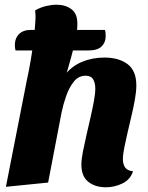

<svg xmlns="http://www.w3.org/2000/svg" viewBox="-20 -774 628 814"><path d="M429 20Q383 20 354 -3.5Q325 -27 325 -76Q325 -98 331.5 -131Q338 -164 346.5 -201Q355 -238 363.5 -275Q372 -312 378 -344.5Q384 -377 384 -399Q384 -422 375 -437.5Q366 -453 343 -453Q313 -453 293 -428Q273 -403 260.5 -367Q248 -331 241 -297L184 0L5 18L96 -445L253 -454Q283 -493 327 -511.5Q371 -530 422 -530Q484 -530 521 -502Q558 -474 558 -412Q558 -386 552 -352.5Q546 -319 537.5 -283Q529 -247 521 -212.5Q513 -178 507 -148.5Q501 -119 501 -99Q501 -78 510.5 -64Q520 -50 544 -48Q533 -13 499.5 3.5Q466 20 429 20ZM248 -420 94 -434Q103 -476 110.5 -520Q118 -564 123 -607Q128 -650 130 -685Q131 -698 130.5 -709Q130 -720 129 -730Q152 -743 175.5 -748.5Q199 -754 220 -754Q257 -754 283 -735Q309 -716 308 -670Q308 -654 305 -633Q302 -612 296 -587Q290 -562 282.5 -534.5Q275 -507 266.5 -477.5Q258 -448 248 -420ZM46 -560Q44 -567 43.5 -574Q43 -581 43 -586Q44 -614 61.5 -630.5Q79 -647 108 -647H425Q427 -641 427.5 -634Q428 -627 428 -620Q428 -594 410.5 -577Q393 -560 355 -560Z"/></svg>

Font: Sansita Swashed Light
Style: Bold
Weight: 700
Version: Version 1.003